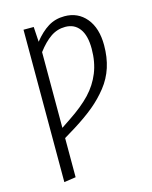

<svg xmlns="http://www.w3.org/2000/svg" viewBox="-112 -608 700 886"><g transform="rotate(-15 238.0 -164.5)"><path d="M282.2 -534.2Q346.2 -534.2 385.5 -487.1Q424.8 -439.9 424.8 -357.9Q424.8 -300.3 409.4 -252.4Q394 -204.6 362.3 -164.6Q330.6 -124.5 291 -91.8Q251.5 -59.1 193.8 -22.9L140.1 9.8V196.8L84 205.1V-522.9H132.8L137.2 -451.2Q169.4 -491.7 203.6 -512.9Q237.8 -534.2 282.2 -534.2ZM183.1 -67.9Q247.1 -110.4 285.6 -151.1Q324.2 -191.9 344.7 -242.7Q365.2 -293.5 365.2 -356.9Q365.2 -420.4 340.8 -453.1Q316.4 -485.8 272.9 -485.8Q234.4 -485.8 202.9 -464.1Q171.4 -442.4 140.1 -400.9V-39.1Z"/></g></svg>

Font: Fira Sans Compressed Light
Style: Regular
Weight: 300
Width: 1
Designer: Carrois Corporate & Edenspiekermann AG
Foundry: Carrois Corporate GbR & Edenspiekermann AG
Version: Version 4.203;PS 004.203;hotconv 1.0.88;makeotf.lib2.5.64775